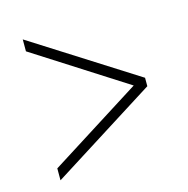

<svg xmlns="http://www.w3.org/2000/svg" viewBox="-79 -676 623 637"><g transform="rotate(-15 232.5 -358.0)"><path d="M53 -116V-157L369 -357L53 -559V-600L412 -372V-343Z"/></g></svg>

Font: Noto Serif Myanmar Condensed ExtraLight
Style: Regular
Weight: 200
Width: 3
Designer: Ben Mitchell and the Monotype Design Team
Foundry: Monotype Imaging Inc.
Version: Version 2.106; ttfautohint (v1.8.4.7-5d5b)